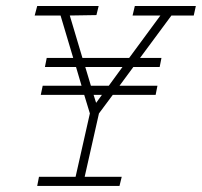

<svg xmlns="http://www.w3.org/2000/svg" viewBox="-20 -610 663 630"><path d="M422.4 -590.3H622.6L615.7 -559.1H542.5L439.5 -419.9H509.8L503.9 -390.1H417.5L372.1 -328.6H496.6L490.7 -298.8H350.1L304.7 -237.8L257.8 -29.8H379.4L372.1 0H102.1L107.9 -29.8H228L274.9 -237.8L256.3 -298.8H113.8L120.1 -328.6H247.6L229.5 -390.1H127.4L133.3 -419.9H220.2L178.7 -559.1H93.8L102.1 -590.3H303.7L296.4 -560.5L209 -559.1L250.5 -419.9H403.8L506.3 -559.1H415ZM336.9 -328.6 381.8 -390.1H259.8L278.3 -328.6ZM295.4 -272.5 314.5 -298.8H287.1Z"/></svg>

Font: Compagnon Light Italic
Style: Regular
Weight: 400
Italic angle: -12°
Designer: Valentin Papon
Foundry: Velvetyne Type Foundry
Version: Version 1.000;PS 001.000;hotconv 1.0.88;makeotf.lib2.5.64775